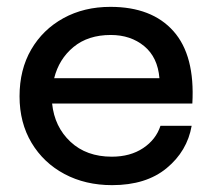

<svg xmlns="http://www.w3.org/2000/svg" viewBox="-20 -529 619 560"><path d="M448 -162H539Q526 -88 466 -38.5Q406 11 307 11Q229 11 168 -21.5Q107 -54 72 -112.5Q37 -171 37 -248Q37 -326 71 -384.5Q105 -443 165 -476Q225 -509 302 -509Q423 -509 486 -438Q549 -367 541 -227H132Q139 -159 185.5 -115.5Q232 -72 306 -72Q360 -72 397.5 -97Q435 -122 448 -162ZM303 -427Q237 -427 194.5 -392Q152 -357 138 -301H445Q440 -362 400.5 -394.5Q361 -427 303 -427Z"/></svg>

Font: Syne Medium
Style: Regular
Weight: 500
Designer: Lucas Descroix
Foundry: Bonjour Monde
Version: Version 2.200; ttfautohint (v1.8.4)